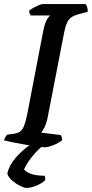

<svg xmlns="http://www.w3.org/2000/svg" viewBox="-32 -724 451 944"><path d="M187 0Q178 0 150 -4Q122 -8 88.5 -13.5Q55 -19 26.5 -25Q-2 -31 -12 -34Q-10 -43 -5 -51Q0 -59 4 -62L34 -66Q55 -69 67 -77.5Q79 -86 87 -107Q95 -128 103 -168L180 -569Q189 -615 200.5 -631Q212 -647 214 -648H119Q117 -651 114.5 -656.5Q112 -662 111 -671Q118 -678 132 -685.5Q146 -693 159 -698.5Q172 -704 178 -704H389Q393 -699 396.5 -689Q400 -679 399 -666L351 -653Q318 -644 305 -625.5Q292 -607 284 -567L201 -140Q195 -114 186 -96.5Q177 -79 170 -72L267 -60Q269 -57 271.5 -49.5Q274 -42 273 -34Q257 -21 231 -10.5Q205 0 187 0ZM97 200Q88 200 67.5 190Q47 180 28 164Q9 148 4 129Q13 88 46 50.5Q79 13 119 -14L189 -15Q164 3 142.5 26.5Q121 50 106.5 72.5Q92 95 86 109Q114 140 187 140Q189 144 190 150Q191 156 190 162Q174 178 146.5 189Q119 200 97 200Z"/></svg>

Font: Texturina 72pt 72pt SemiBold
Style: Italic
Weight: 600
Italic angle: -11°
Designer: Guillermo Torres Carreño
Foundry: Omnibus-Type
Version: Version 1.002; ttfautohint (v1.8.3)